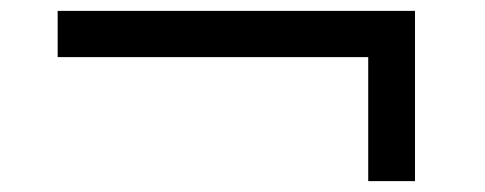

<svg xmlns="http://www.w3.org/2000/svg" viewBox="-20 -517 891 353"><path d="M657 -184V-412H86V-497H743V-184Z"/></svg>

Font: Zen Kaku Gothic Antique
Style: Bold
Weight: 700
Designer: Yoshimichi Ohira
Foundry: Positype
Version: Version 1.001